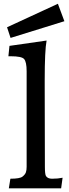

<svg xmlns="http://www.w3.org/2000/svg" viewBox="-20 -1018 373 1038"><path d="M231.9 -798.8Q221.7 -745.1 221.7 -584.5V-549.3L222.7 -116.2Q222.7 -76.2 228.5 -66.4Q237.8 -51.8 261.2 -51.8Q293.9 -51.8 318.4 -57.1L310.5 0H27.8L36.1 -51.8Q86.9 -51.8 101.3 -63Q115.7 -74.2 119.9 -86.2Q124 -98.1 124 -115.7V-632.8Q124 -683.1 110.4 -698.7Q97.7 -713.9 37.6 -713.9H25.4L31.2 -770ZM18.1 -870.6 293 -997.6 328.1 -903.3 37.1 -813Z"/></svg>

Font: HeadlandOne
Style: Regular
Weight: 400
Designer: Gary Lonergan
Foundry: Sorkin Type Co.
Version: Version 1.002